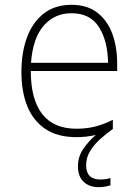

<svg xmlns="http://www.w3.org/2000/svg" viewBox="-20 -560 570 798"><path d="M298 10Q219 10 168.5 -24Q118 -58 93.5 -118.5Q69 -179 69 -261Q69 -341 92 -404Q115 -467 161.5 -503.5Q208 -540 277 -540Q343 -540 385 -507Q427 -474 447 -419Q467 -364 467 -296V-265H108Q108 -147 155.5 -86Q203 -25 298 -25Q340 -25 375.5 -34Q411 -43 449 -62V-24Q422 -5 396.5 18Q371 41 354.5 68Q338 95 338 127Q338 186 397 186Q421 186 439 180V210Q431 213 417.5 215.5Q404 218 390 218Q352 218 328 196Q304 174 304 130Q304 92 325 60.5Q346 29 378 1Q339 10 298 10ZM429 -299Q428 -389 391.5 -447Q355 -505 277 -505Q206 -505 161 -452.5Q116 -400 109 -299Z"/></svg>

Font: Noto Sans Mono Condensed ExtraLight
Style: Regular
Weight: 200
Width: 3
Designer: Monotype Design Team
Foundry: Monotype Imaging Inc.
Version: Version 2.014; ttfautohint (v1.8.4.7-5d5b)